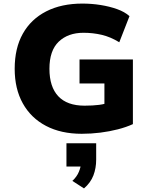

<svg xmlns="http://www.w3.org/2000/svg" viewBox="-20 -736 838 1072"><path d="M436 11Q321 11 237 -33Q153 -77 107.5 -158.5Q62 -240 62 -352Q62 -467 107.5 -548Q153 -629 238 -672.5Q323 -716 440 -716Q492 -716 542 -708Q592 -700 634 -685Q676 -670 703 -646L646 -500Q597 -530 548 -541.5Q499 -553 446 -553Q360 -553 308 -503.5Q256 -454 256 -352Q256 -251 305.5 -198.5Q355 -146 452 -146Q498 -146 533 -150.5Q568 -155 598 -167L563 -98V-270H424V-404H722V-43Q685 -26 638.5 -14Q592 -2 540.5 4.5Q489 11 436 11ZM449 316 384 274Q409 251 420.5 223Q432 195 432 173L468 194H351V64H517V155Q517 203 501.5 243.5Q486 284 449 316Z"/></svg>

Font: Nunito Sans 7pt Black
Style: Regular
Weight: 900
Designer: Vernon Adams
Foundry: Vernon Adams
Version: Version 3.101;gftools[0.9.27]